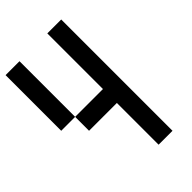

<svg xmlns="http://www.w3.org/2000/svg" viewBox="-238 -988 976 976"><g transform="rotate(-45 250.0 -500.0)"><path d="M400 -100H300V-400H100V-500H300V-900H400ZM0 -500V-900H100V-500Z"/></g></svg>

Font: GalmuriMono9 Regular
Style: Regular
Weight: 400
Designer: Lee Minseo (quiple)
Version: Version 2.399;hotconv 1.1.1;makeotfexe 2.6.0 DEVELOPMENT